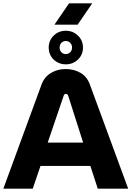

<svg xmlns="http://www.w3.org/2000/svg" viewBox="-20 -1123 783 1143"><path d="M0 0 227 -619Q244 -665 283 -688.5Q322 -712 371 -712Q420 -712 459 -689.5Q498 -667 515 -620L743 0H562L518 -135H221L175 0ZM264 -274H475L386 -553Q382 -564 372 -564Q362 -564 359 -553ZM372 -740Q329 -740 299.5 -768.5Q270 -797 270 -840Q270 -882 299.5 -911Q329 -940 372 -940Q414 -940 444 -911Q474 -882 474 -840Q474 -797 444 -768.5Q414 -740 372 -740ZM372 -801Q387 -801 398 -812Q409 -823 409 -840Q409 -857 398 -868Q387 -879 372 -879Q356 -879 345.5 -868Q335 -857 335 -840Q335 -823 345.5 -812Q356 -801 372 -801ZM304 -976 391 -1103H529L442 -976Z"/></svg>

Font: MuseoModerno
Style: Bold
Weight: 700
Designer: Pablo Cosgaya, Héctor Gatti, Marcela Romero, and the Authors of The MuseoModerno Project.
Foundry: Omnibus-Type Team
Version: Version 1.001